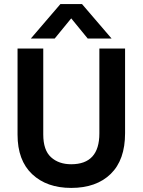

<svg xmlns="http://www.w3.org/2000/svg" viewBox="-20 -912 699 941"><path d="M467 -258V-674H593V-259Q593 -128 522.5 -59.5Q452 9 329 9Q209 9 137.5 -58.5Q66 -126 66 -252V-674H192V-253Q192 -176 230 -141.5Q268 -107 329 -107Q467 -107 467 -258ZM276 -892H382L527 -723H410L329 -822L248 -723H131Z"/></svg>

Font: Hind SemiBold
Style: Regular
Weight: 600
Designer: Manushi Parikh, Satya Rajpurohit
Foundry: Indian Type Foundry
Version: Version 2.001;PS 1.0;hotconv 1.0.79;makeotf.lib2.5.61930; tt